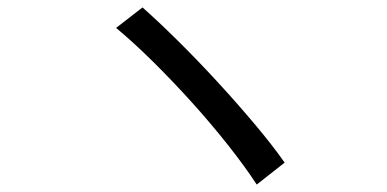

<svg xmlns="http://www.w3.org/2000/svg" viewBox="-20 -601 1040 516"><path d="M363 -581Q406 -543 458.5 -491Q511 -439 563.5 -382Q616 -325 664 -268Q712 -211 745 -164L670 -105Q638 -154 592.5 -211.5Q547 -269 496 -325.5Q445 -382 392 -434.5Q339 -487 292 -526L363 -581Z"/></svg>

Font: SpoqaHanSansJP-Regular
Style: Regular
Weight: 400
Designer: [Source Han Sans]
Ryoko NISHIZUKA  (kana & ideographs); Paul D. Hunt (Latin, Greek & Cyrillic); Wenlong ZHANG  (bopomofo
Foundry: Spoqa (http://bi.spoqa.com)
Version: Version 1.002.20150607